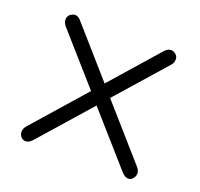

<svg xmlns="http://www.w3.org/2000/svg" viewBox="-96 -606 750 720"><g transform="rotate(20 279.0 -245.5)"><path d="M510 -20Q510 -7 499 3Q493 9 484 9Q471 9 457 -6L279 -208L101 -6Q88 9 74 9Q66 9 58 3Q48 -7 48 -19Q48 -33 58 -44L241 -252L69 -447Q59 -459 59 -472Q59 -484 69 -493Q80 -500 87 -500Q101 -500 112 -486L279 -296L446 -486Q458 -499 471 -499Q481 -499 488 -493Q499 -485 499 -472Q499 -457 489 -447L317 -252L500 -44Q510 -33 510 -20Z"/></g></svg>

Font: Kodchasan Light
Style: Regular
Weight: 300
Version: Version 1.000; ttfautohint (v1.6)